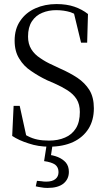

<svg xmlns="http://www.w3.org/2000/svg" viewBox="-20 -706 522 945"><path d="M222 16Q290 16 340 -7Q389 -30 416 -73Q442 -115 442 -173Q442 -227 420 -263Q398 -298 361 -323Q323 -348 275 -369L239 -386Q205 -401 178 -420Q150 -438 134 -464Q118 -490 118 -526Q118 -572 137 -601Q156 -630 188 -643Q219 -656 256 -656Q294 -656 327 -646Q360 -635 395 -600L392 -633L340 -657L379 -496H409L413 -637Q384 -660 346 -673Q308 -686 258 -686Q201 -686 154 -665Q107 -644 80 -604Q52 -564 52 -506Q52 -453 75 -417Q97 -380 134 -356Q170 -331 212 -311L249 -295Q285 -279 313 -261Q341 -243 357 -218Q373 -192 373 -155Q373 -106 354 -75Q334 -43 300 -29Q266 -14 221 -14Q189 -14 165 -19Q140 -24 117 -36Q93 -48 63 -66V-41L114 -16L77 -185H47L40 -37Q73 -15 121 0Q168 16 222 16ZM197 87Q233 92 251 104Q268 117 268 141Q268 163 253 175Q238 188 207 188Q195 188 184 186Q172 185 162 184L156 211Q167 214 182 216Q196 219 214 219Q266 219 293 197Q319 175 319 140Q319 112 304 94Q289 77 265 67Q240 57 212 55L229 71L240 -2H211Z"/></svg>

Font: Source Serif 4 48pt
Style: Regular
Weight: 400
Designer: Frank Grie√ühammer
Foundry: Adobe Systems Incorporated
Version: Version 4.004;hotconv 1.0.116;makeotfexe 2.5.65601